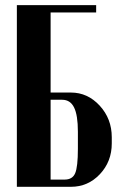

<svg xmlns="http://www.w3.org/2000/svg" viewBox="-20 -719 472 739"><path d="M174.8 -362.8H252.9Q317.4 -362.8 363.8 -312.3Q410.2 -261.7 410.2 -190.9V-167Q410.2 -97.2 364.5 -48.6Q318.8 0 252.9 0H44.9V-699.2H350.1V-670.9H174.8ZM279.8 -146V-211.9Q279.8 -275.9 265.1 -305.4Q250.5 -335 219.2 -335H174.8V-27.8H229Q258.8 -27.8 269.3 -52.2Q279.8 -76.7 279.8 -146Z"/></svg>

Font: Moniqa Black Heading
Style: Regular
Weight: 900
Designer: Rajesh Rajput
Foundry: Rajesh Rajput
Version: Version 1.000